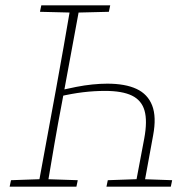

<svg xmlns="http://www.w3.org/2000/svg" viewBox="-20 -696 695 716"><path d="M484 0 518 -180Q530 -245 519 -283.5Q508 -322 472 -339.5Q436 -357 372 -357Q331 -357 289.5 -352Q248 -347 201 -336L203 -359Q234 -366 264.5 -372Q295 -378 324.5 -381Q354 -384 380 -384Q447 -384 489 -364.5Q531 -345 547.5 -302.5Q564 -260 551 -191L516 0ZM16 0 21 -24 135 -28H150L270 -24L265 0ZM122 0 189 -364Q203 -442 217 -520Q231 -598 244 -676H278L211 -313Q196 -235 182.5 -156.5Q169 -78 156 0ZM129 -652 134 -676H391L386 -652L265 -649H250ZM377 0 382 -24 495 -28H510L622 -24L617 0Z"/></svg>

Font: Source Serif 4 ExtraLight
Style: Italic
Weight: 250
Italic angle: -12°
Designer: Frank Grießhammer
Foundry: Adobe Systems Incorporated
Version: Version 4.004;hotconv 1.0.116;makeotfexe 2.5.65601